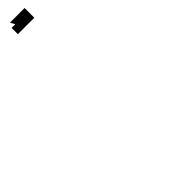

<svg xmlns="http://www.w3.org/2000/svg" viewBox="41 -357 670 670"><g transform="rotate(45 376.0 -22.5)"><path d="M0 0V18H31V-63H-17V9Z"/></g></svg>

Font: CiSf OpenHand
Style: BdExtObl
Weight: 400
Foundry: Cannot Into Space Fonts
Version: Version 0.7892